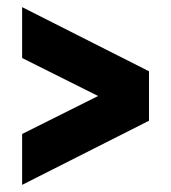

<svg xmlns="http://www.w3.org/2000/svg" viewBox="-20 -519 478 538"><path d="M42 -1Q130.9 -45.9 397.5 -180.7Q397.5 -215.8 397.5 -319.3Q308.6 -364.3 42 -499Q42 -490.2 42 -462.9Q42 -436.5 42 -356.4Q95.7 -329.1 254.9 -250Q202.1 -223.6 42 -143.6Q42 -108.4 42 -1Z"/></svg>

Font: BM-Biotif
Style: Bold
Weight: 400
Designer: Deni Anggara
Version: Version 1.000;PS 001.000;hotconv 1.0.88;makeotf.lib2.5.64776